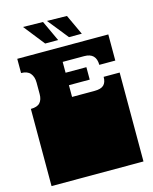

<svg xmlns="http://www.w3.org/2000/svg" viewBox="-128 -959 832 1043"><g transform="rotate(-15 288.0 -437.5)"><path d="M30 -171V-172Q30 -185 30 -191Q30 -197 30 -209V-260Q30 -269 30 -273.5Q30 -278 30 -282.5Q30 -287 30 -296V-297Q30 -310 30 -316Q30 -322 30 -334V-434Q66 -434 81.5 -451Q97 -468 97 -500V-564Q97 -597 80.5 -616.5Q64 -636 29 -636V-716H541V-569H451Q451 -636 384 -636H263V-575H380V-505H263V-439H390Q426 -439 441.5 -454Q457 -469 457 -500H547V-334Q547 -321 547 -315Q547 -309 547 -297V-296Q547 -287 547 -282.5Q547 -278 547 -273.5Q547 -269 547 -260V-209Q547 -196 547 -190Q547 -184 547 -172V-171Q547 -162 547 -157.5Q547 -153 547 -148.5Q547 -144 547 -135V0H30V-135Q30 -144 30 -148.5Q30 -153 30 -157.5Q30 -162 30 -171ZM104 -875 216 -873 270 -757H197ZM238 -873 350 -871 403 -757H331Z"/></g></svg>

Font: Danfo
Style: Regular
Weight: 400
Version: Version 1.000;Glyphs 3.2 (3236)